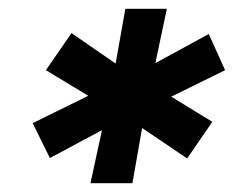

<svg xmlns="http://www.w3.org/2000/svg" viewBox="-20 -762 530 435"><path d="M368 -543 461 -486 404 -403 302 -472 280 -347H185L211 -467L93 -404L54 -483L180 -545L84 -603L142 -687L242 -618L264 -742H358L332 -619L453 -685L490 -603Z"/></svg>

Font: Montserrat Alternates
Style: Bold Italic
Weight: 700
Italic angle: -11.3°
Designer: Julieta Ulanovsky
Foundry: Julieta Ulanovsky
Version: Version 7.200